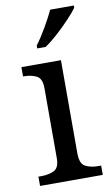

<svg xmlns="http://www.w3.org/2000/svg" viewBox="-87 -811 494 856"><g transform="rotate(-10 160.0 -383.0)"><path d="M23 0V-42H36Q69 -42 93.5 -53.5Q118 -65 118 -109V-426Q118 -470 93.5 -482Q69 -494 36 -494H33V-536H212V-114Q212 -67 236 -54.5Q260 -42 294 -42H307V0ZM117 -619Q139 -648 163.5 -690Q188 -732 204 -766H311V-756Q299 -739 272 -710Q245 -681 213.5 -652.5Q182 -624 155 -606H117Z"/></g></svg>

Font: Noto Serif Oriya
Style: Regular
Weight: 400
Designer: David Williams
Foundry: Google LLC, David Williams
Version: Version 1.051; ttfautohint (v1.8.4.7-5d5b)